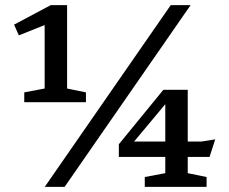

<svg xmlns="http://www.w3.org/2000/svg" viewBox="-20 -724 886 744"><path d="M153 -381V-671.5L176 -636L53 -587L34.5 -628.5L176.5 -704H240V-381L313 -366V-328H74V-366ZM153.5 0 641.5 -704H718.5L230.5 0ZM620.5 -341.5 642 -346 474.5 -145.5 470 -175.5H760L814 -184L792 -116H440.5V-165L613 -376H707.5V-53L780.5 -38V0H541V-38L620.5 -53Z"/></svg>

Font: Newsreader 7pt
Style: Regular
Weight: 400
Designer: Hugues Gentile
Foundry: Production Type
Version: Version 1.003